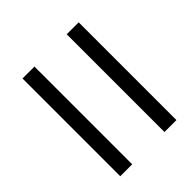

<svg xmlns="http://www.w3.org/2000/svg" viewBox="-40 -586 568 568"><g transform="rotate(45 244.0 -302.5)"><path d="M463 -185H54V-235H463ZM463 -370H54V-420H463Z"/></g></svg>

Font: Lisu Bosa Light
Style: Italic
Weight: 300
Italic angle: -19°
Designer: David Morse, Annie Olsen, Victor Gaultney, Frank Grießhammer (Latin)
Foundry: SIL International
Version: Version 2.000